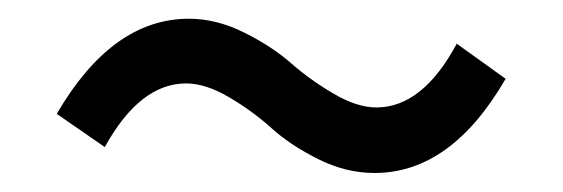

<svg xmlns="http://www.w3.org/2000/svg" viewBox="-20 -470 595 203"><path d="M376 -287.1Q345.7 -287.1 316.4 -301.8Q287.1 -316.4 267.1 -334.5Q247.1 -352.5 222.2 -367.2Q197.3 -381.8 176.8 -381.8Q127.9 -381.8 90.8 -314.5L40 -349.6Q98.6 -450.2 179.7 -450.2Q209 -450.2 238.3 -435.5Q267.6 -420.9 287.6 -403.3Q307.6 -385.7 332.5 -371.1Q357.4 -356.4 377.9 -356.4Q426.8 -356.4 462.9 -423.8L514.6 -386.7Q457 -287.1 376 -287.1Z"/></svg>

Font: Nasu
Style: Regular
Weight: 400
Designer: Ryoko NISHIZUKA (kana &amp; ideographs); Paul D. Hunt (Latin, Greek &amp; Cyrillic); Wenlong ZHANG (bopomofo); Sandoll C
Version: Version 2014.1215